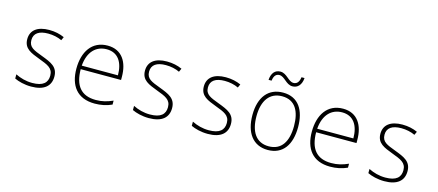

<svg xmlns="http://www.w3.org/2000/svg" viewBox="-52 -1242 4045 1774"><g transform="rotate(15 1970.5 -355.0)"><path d="M271 10C396 10 456 -44 456 -134C456 -228 388 -254 296 -289C214 -320 163 -337 163 -406C163 -472 212 -504 299 -504C346 -504 393 -494 430 -476L445 -509C403 -528 355 -539 300 -539C187 -539 124 -490 124 -405C124 -313 195 -289 278 -257C363 -225 417 -206 417 -133C417 -66 376 -25 272 -25C213 -25 159 -40 111 -64V-24C148 -6 206 10 271 10Z M879 10C936 10 992 -1 1042 -24V-62C988 -38 940 -25 880 -25C739 -25 674 -108 673 -264H1059V-294C1059 -433 997 -539 859 -539C708 -539 633 -419 633 -259C633 -99 709 10 879 10ZM1020 -298H674C685 -433 757 -504 859 -504C968 -504 1020 -421 1020 -298Z M1397 10C1522 10 1582 -44 1582 -134C1582 -228 1514 -254 1422 -289C1340 -320 1289 -337 1289 -406C1289 -472 1338 -504 1425 -504C1472 -504 1519 -494 1556 -476L1571 -509C1529 -528 1481 -539 1426 -539C1313 -539 1250 -490 1250 -405C1250 -313 1321 -289 1404 -257C1489 -225 1543 -206 1543 -133C1543 -66 1502 -25 1398 -25C1339 -25 1285 -40 1237 -64V-24C1274 -6 1332 10 1397 10Z M1960 10C2085 10 2145 -44 2145 -134C2145 -228 2077 -254 1985 -289C1903 -320 1852 -337 1852 -406C1852 -472 1901 -504 1988 -504C2035 -504 2082 -494 2119 -476L2134 -509C2092 -528 2044 -539 1989 -539C1876 -539 1813 -490 1813 -405C1813 -313 1884 -289 1967 -257C2052 -225 2106 -206 2106 -133C2106 -66 2065 -25 1961 -25C1902 -25 1848 -40 1800 -64V-24C1837 -6 1895 10 1960 10Z M2375 -618H2404C2410 -671 2435 -687 2461 -687C2513 -687 2540 -617 2603 -617C2652 -617 2687 -653 2692 -720H2663C2656 -667 2632 -650 2604 -650C2554 -650 2525 -720 2463 -720C2412 -720 2380 -685 2375 -618ZM2534 10C2679 10 2752 -99 2752 -266C2752 -426 2685 -539 2537 -539C2397 -539 2315 -438 2315 -266C2315 -99 2391 10 2534 10ZM2534 -25C2412 -25 2354 -119 2354 -265C2354 -416 2419 -504 2537 -504C2664 -504 2713 -404 2713 -266C2713 -119 2657 -25 2534 -25Z M3131 10C3188 10 3244 -1 3294 -24V-62C3240 -38 3192 -25 3132 -25C2991 -25 2926 -108 2925 -264H3311V-294C3311 -433 3249 -539 3111 -539C2960 -539 2885 -419 2885 -259C2885 -99 2961 10 3131 10ZM3272 -298H2926C2937 -433 3009 -504 3111 -504C3220 -504 3272 -421 3272 -298Z M3649 10C3774 10 3834 -44 3834 -134C3834 -228 3766 -254 3674 -289C3592 -320 3541 -337 3541 -406C3541 -472 3590 -504 3677 -504C3724 -504 3771 -494 3808 -476L3823 -509C3781 -528 3733 -539 3678 -539C3565 -539 3502 -490 3502 -405C3502 -313 3573 -289 3656 -257C3741 -225 3795 -206 3795 -133C3795 -66 3754 -25 3650 -25C3591 -25 3537 -40 3489 -64V-24C3526 -6 3584 10 3649 10Z"/></g></svg>

Font: Noto Sans Mono SemiCondensed ExtraLight
Style: Regular
Weight: 200
Width: 4
Designer: Monotype Design Team
Foundry: Monotype Imaging Inc.
Version: Version 2.014